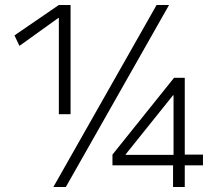

<svg xmlns="http://www.w3.org/2000/svg" viewBox="-20 -750 885 770"><path d="M194 0 608 -730H658L244 0ZM216 -292V-678H214L58 -566L38 -608L216 -730H263V-292ZM674 0V-87H431V-130L678 -438H721V-130H794V-87H721V0ZM484 -129H676V-368H674L484 -131Z"/></svg>

Font: M PLUS 1 Thin Light
Style: Regular
Weight: 300
Version: Version 1.001